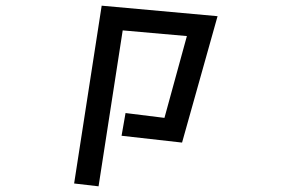

<svg xmlns="http://www.w3.org/2000/svg" viewBox="-20 -537 1040 676"><path d="M422 -139 559 -122 638 -410 412 -430 327 119 241 109 338 -517 746 -480 621 -35 408 -59Z"/></svg>

Font: Moralerspace Krypton JPDOC
Style: Regular
Weight: 400
Version: v0.0.6; ttfautohint (v1.8.4.7-5d5b-dirty) -l 6 -r 45 -G 200 